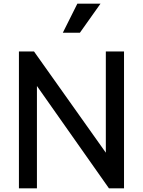

<svg xmlns="http://www.w3.org/2000/svg" viewBox="-20 -1025 778 1045"><path d="M83 0V-745H165L556 -194V-745H655V0H573L181 -557V0ZM322 -847 401 -1005H527L415 -847Z"/></svg>

Font: Pitagon Sans Text Medium
Style: Regular
Weight: 500
Designer: Travis Tran
Foundry: Pitagon
Version: Version 1.000; ttfautohint (v1.8.4.7-5d5b);gftools[0.9.26]